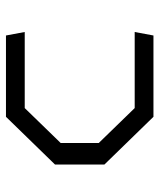

<svg xmlns="http://www.w3.org/2000/svg" viewBox="36 -584 547 660"><g transform="rotate(-90 310.0 -253.5)"><path d="M239 0H518.5L530.5 -64.5H269L149 -188V-319L269 -442.5H530.5L518.5 -507H239L75 -338.5V-168.5Z"/></g></svg>

Font: Monaspace Krypton Light
Style: Regular
Weight: 300
Designer: Riley Cran & the Lettermatic Team
Foundry: Lettermatic
Version: Version 1.101 (Monaspace Krypton)